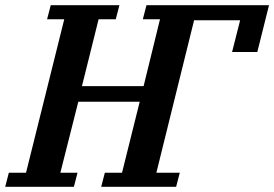

<svg xmlns="http://www.w3.org/2000/svg" viewBox="-50 -718 1054 738"><path d="M-16 -54H50L197 -644H131L145 -698H409L395 -644H329L265 -387H502L565 -644H499L513 -698H984L939 -518H842L873 -640H696L551 -54H641L627 0H339L353 -54H419L487 -327H251L182 -54H248L234 0H-30Z"/></svg>

Font: IBM Plex Serif SemiBold
Style: Italic
Weight: 600
Italic angle: -14°
Designer: Mike Abbink, Paul van der Laan, Pieter van Rosmalen
Foundry: Bold Monday
Version: Version 2.5